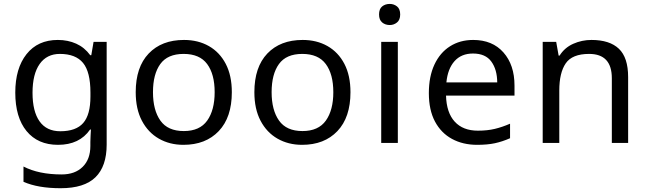

<svg xmlns="http://www.w3.org/2000/svg" viewBox="-20 -740 3359 994"><path d="M279.3 -533.2Q331.5 -533.2 374.5 -513.9Q417.5 -494.6 447.3 -454.1H452.6L464.4 -523.4H532.2V8.8Q532.2 120.6 474.4 177.5Q416.5 234.4 293.9 234.4Q176.8 234.4 101.6 201.2V122.1Q180.7 163.1 299.3 163.1Q368.2 163.1 408 123.8Q447.8 84.5 447.8 15.6V-4.9Q447.8 -16.6 449 -38.6Q450.2 -60.5 450.7 -69.3H446.3Q391.6 9.8 280.3 9.8Q175.8 9.8 117.4 -61.5Q59.1 -132.8 59.1 -260.7Q59.1 -386.2 117.4 -459.7Q175.8 -533.2 279.3 -533.2ZM290 -460.9Q222.2 -460.9 185.3 -408.7Q148.4 -356.4 148.4 -259.8Q148.4 -163.1 184.8 -111.8Q221.2 -60.5 292 -60.5Q373.5 -60.5 410.9 -103.3Q448.2 -146 448.2 -240.2V-260.7Q448.2 -367.7 409.9 -414.3Q371.6 -460.9 290 -460.9Z M1180.2 -262.7Q1180.2 -132.3 1112.5 -61.3Q1044.9 9.8 929.7 9.8Q858.4 9.8 802.5 -22.2Q746.6 -54.2 714.6 -115Q682.6 -175.8 682.6 -262.7Q682.6 -392.6 749.8 -462.9Q816.9 -533.2 932.6 -533.2Q1005.4 -533.2 1061.3 -501.5Q1117.2 -469.7 1148.7 -409.4Q1180.2 -349.1 1180.2 -262.7ZM772 -262.7Q772 -169.9 810.3 -115.7Q848.6 -61.5 931.6 -61.5Q1014.2 -61.5 1052.7 -115.7Q1091.3 -169.9 1091.3 -262.7Q1091.3 -356 1052.5 -408.4Q1013.7 -460.9 930.7 -460.9Q847.7 -460.9 809.8 -408.4Q772 -356 772 -262.7Z M1794.4 -262.7Q1794.4 -132.3 1726.8 -61.3Q1659.2 9.8 1543.9 9.8Q1472.7 9.8 1416.7 -22.2Q1360.8 -54.2 1328.9 -115Q1296.9 -175.8 1296.9 -262.7Q1296.9 -392.6 1364 -462.9Q1431.2 -533.2 1546.9 -533.2Q1619.6 -533.2 1675.5 -501.5Q1731.4 -469.7 1762.9 -409.4Q1794.4 -349.1 1794.4 -262.7ZM1386.2 -262.7Q1386.2 -169.9 1424.6 -115.7Q1462.9 -61.5 1545.9 -61.5Q1628.4 -61.5 1667 -115.7Q1705.6 -169.9 1705.6 -262.7Q1705.6 -356 1666.7 -408.4Q1627.9 -460.9 1544.9 -460.9Q1461.9 -460.9 1424.1 -408.4Q1386.2 -356 1386.2 -262.7Z M1998 -719.7Q2019 -719.7 2035.4 -706.8Q2051.8 -693.8 2051.8 -665Q2051.8 -637.2 2035.4 -623.8Q2019 -610.4 1998 -610.4Q1974.6 -610.4 1958.5 -623.8Q1942.4 -637.2 1942.4 -665Q1942.4 -693.8 1958.5 -706.8Q1974.6 -719.7 1998 -719.7ZM1953.6 -523.4H2039.6V0H1953.6Z M2429.7 -533.2Q2529.3 -533.2 2586.4 -468.5Q2643.6 -403.8 2643.6 -296.9V-245.1H2289.1Q2291.5 -156.7 2334.2 -110.1Q2377 -63.5 2454.1 -63.5Q2503.4 -63.5 2541.7 -72.8Q2580.1 -82 2620.6 -99.6V-24.4Q2580.6 -6.8 2542 1.5Q2503.4 9.8 2450.2 9.8Q2376.5 9.8 2320.1 -20.8Q2263.7 -51.3 2231.9 -110.8Q2200.2 -170.4 2200.2 -257.8Q2200.2 -343.8 2229 -405.5Q2257.8 -467.3 2309.6 -500.2Q2361.3 -533.2 2429.7 -533.2ZM2428.7 -462.9Q2368.2 -462.9 2333 -423.3Q2297.9 -383.8 2291 -313.5H2554.2Q2553.7 -380.4 2523.4 -421.6Q2493.2 -462.9 2428.7 -462.9Z M3042 -533.2Q3136.2 -533.2 3184.1 -487.5Q3231.9 -441.9 3231.9 -340.8V0H3147.5V-335Q3147.5 -460.9 3029.8 -460.9Q2942.4 -460.9 2908.9 -412.1Q2875.5 -363.3 2875.5 -271.5V0H2789.6V-523.4H2859.4L2872.1 -452.1H2877Q2902.8 -493.2 2947.5 -513.2Q2992.2 -533.2 3042 -533.2Z"/></svg>

Font: Lunasima
Style: Regular
Weight: 400
Designer: The DocRepair Project, Monotype Design Team
Foundry: Google
Version: Version 2.009